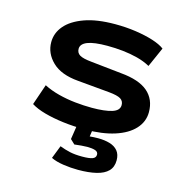

<svg xmlns="http://www.w3.org/2000/svg" viewBox="-106 -610 882 913"><g transform="rotate(15 335.5 -153.5)"><path d="M342 10Q284 10 232.5 3.5Q181 -3 139.5 -14.5Q98 -26 71 -43L106 -145Q139 -128 179.5 -117.5Q220 -107 263 -102.5Q306 -98 345 -98Q408 -98 443.5 -109Q479 -120 479 -147Q479 -167 463 -177Q447 -187 404 -191L249 -205Q164 -212 121 -253.5Q78 -295 78 -350Q78 -395 108.5 -431Q139 -467 199.5 -489Q260 -511 351 -511Q404 -511 452 -504Q500 -497 538 -485Q576 -473 597 -457L554 -360Q525 -376 490 -385Q455 -394 417.5 -398Q380 -402 341 -402Q275 -402 243.5 -389.5Q212 -377 212 -353Q212 -333 228.5 -323Q245 -313 287 -309L437 -293Q527 -285 570 -248Q613 -211 613 -148Q613 -101 580 -65Q547 -29 486 -9.5Q425 10 342 10ZM358 204Q322 204 285 198.5Q248 193 224 181L249 117Q275 127 300 132.5Q325 138 360 138Q396 138 411.5 132Q427 126 427 111Q427 97 412 92Q397 87 373 87Q362 87 343.5 88.5Q325 90 310 92L288 71L302 -20H379L367 63L332 44Q351 38 371 36Q391 34 413 34Q444 34 469.5 41.5Q495 49 509.5 66.5Q524 84 524 113Q524 146 504.5 166Q485 186 447.5 195Q410 204 358 204Z"/></g></svg>

Font: Nunito Sans 7pt Expanded
Style: Bold
Weight: 700
Width: 7
Designer: Vernon Adams
Foundry: Vernon Adams
Version: Version 3.101;gftools[0.9.27]